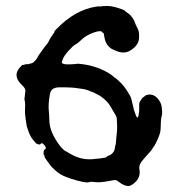

<svg xmlns="http://www.w3.org/2000/svg" viewBox="-20 -581 587 642"><path d="M112 -400 127 -421Q127 -421 128.5 -423Q130 -425 130.5 -425.5Q131 -426 132.5 -428Q134 -430 137 -433.5Q140 -437 142.5 -442Q145 -447 146 -449Q147 -451 148 -452.5Q149 -454 150 -455.5Q151 -457 151 -457.5Q151 -458 153 -460Q155 -462 155.5 -464Q156 -466 158.5 -468.5Q161 -471 162 -473Q163 -475 162 -475.5Q161 -476 167 -482Q231 -549 303 -559Q310 -560 311 -559.5Q312 -559 317 -559.5Q322 -560 322 -560.5Q322 -561 337.5 -561Q353 -561 371 -555.5Q389 -550 393.5 -547.5Q398 -545 399 -544Q400 -543 400 -542.5Q400 -542 409 -536Q426 -524 434 -498Q435 -496 440 -486Q445 -476 445 -465.5Q445 -455 445 -455Q445 -455 445 -454Q444 -430 417 -413Q396 -399 368 -411Q363 -413 356.5 -416Q350 -419 344 -425Q332 -438 329.5 -454.5Q327 -471 325.5 -471Q324 -471 322 -473Q318 -481 293 -472Q268 -463 254 -449.5Q240 -436 232 -432Q224 -428 209 -411Q194 -394 190 -383.5Q186 -373 187 -371Q191 -363 233 -367Q235 -367 235.5 -367.5Q236 -368 240 -368Q296 -364 341 -338Q357 -328 359.5 -325Q362 -322 362.5 -322Q363 -322 366 -320Q388 -303 402.5 -281Q417 -259 418.5 -252.5Q420 -246 422.5 -236.5Q425 -227 426.5 -219.5Q428 -212 430 -207.5Q432 -203 434 -196Q440 -181 443 -194Q446 -208 445.5 -219.5Q445 -231 446 -236Q447 -241 449.5 -244Q452 -247 452.5 -247.5Q453 -248 452.5 -248.5Q452 -249 454.5 -251.5Q457 -254 457 -254.5Q457 -255 462 -258Q467 -261 466 -262L478 -265Q494 -266 506.5 -252.5Q519 -239 521 -221.5Q523 -204 522 -199Q518 -185 518 -175Q518 -165 517.5 -160.5Q517 -156 517 -150Q517 -137 507.5 -116Q498 -95 494.5 -91Q491 -87 489 -83Q487 -79 484.5 -76.5Q482 -74 480 -71.5Q478 -69 470.5 -61Q463 -53 461 -50Q459 -47 453 -40Q444 -28 446 -16Q451 9 434 26.5Q417 44 403.5 40.5Q390 37 380 29Q370 21 365.5 21Q361 21 346 24Q315 30 299.5 28Q284 26 280.5 27.5Q277 29 269.5 29Q262 29 239 23Q189 10 170 -7Q167 -9 167 -9.5Q167 -10 159.5 -16.5Q152 -23 147.5 -29.5Q143 -36 139 -41Q129 -54 129 -57.5Q129 -61 127 -63Q125 -65 125.5 -65.5Q126 -66 125.5 -67.5Q125 -69 125.5 -69Q126 -69 126 -71Q126 -73 125.5 -73.5Q125 -74 126.5 -75.5Q128 -77 127 -78Q126 -79 131 -82Q138 -88 123 -101Q122 -102 119.5 -102Q117 -102 115 -99L114 -98H110Q109 -97 109 -98Q109 -99 107.5 -99Q106 -99 105.5 -99Q105 -99 104.5 -100Q104 -101 103 -100.5Q102 -100 101.5 -100.5Q101 -101 96 -107Q82 -122 76 -139.5Q70 -157 69.5 -158.5Q69 -160 66 -181.5Q63 -203 63.5 -209.5Q64 -216 64 -224.5Q64 -233 64 -234Q64 -235 63.5 -240Q63 -245 62 -246Q61 -247 63 -260.5Q65 -274 65 -278Q64 -287 55 -295Q20 -327 47 -356Q55 -365 56 -364Q57 -363 62 -365Q67 -367 71.5 -366.5Q76 -366 77 -367Q78 -368 84 -369Q90 -370 93 -373.5Q96 -377 99.5 -380.5Q103 -384 107 -392Q111 -400 112 -400ZM164 -287Q150 -283 147 -267Q141 -233 143 -213Q145 -193 145 -179Q145 -139 183 -90Q192 -80 195.5 -78Q199 -76 218 -65Q257 -43 300 -50Q303 -50 313 -51Q337 -54 337 -56.5Q337 -59 342 -60Q363 -67 365 -91Q365 -95 366 -96Q367 -97 367.5 -103Q368 -109 368.5 -114Q369 -119 369 -120.5Q369 -122 369 -122.5Q369 -123 369.5 -126Q370 -129 371 -139.5Q372 -150 371.5 -164Q371 -178 370.5 -184Q370 -190 368 -193.5Q366 -197 362.5 -203Q359 -209 356.5 -213Q354 -217 349 -226Q339 -243 318 -258Q313 -261 311 -262.5Q309 -264 304 -266Q294 -272 287 -274H286Q271 -282 253.5 -284Q236 -286 232 -287Q228 -288 200 -289Q172 -290 164 -287Z"/></svg>

Font: TT2020 Style E
Style: Regular
Weight: 400
Version: Version 00.2